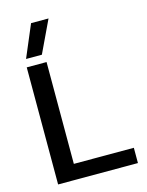

<svg xmlns="http://www.w3.org/2000/svg" viewBox="-127 -943 780 1020"><g transform="rotate(-15 262.5 -432.5)"><path d="M71 -688 146 -865H242L158 -688ZM63 0V-644H172V-84H502V0Z"/></g></svg>

Font: Kanit
Style: Regular
Weight: 400
Designer: Katatrad Team
Foundry: CadsonDemak
Version: Version 2.000; ttfautohint (v1.8.3)